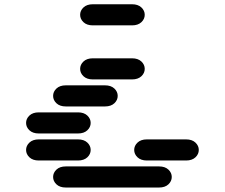

<svg xmlns="http://www.w3.org/2000/svg" viewBox="-20 -881 1040 888"><path d="M284.2 -13.7H715.8Q743.2 -13.7 758.8 -28.3Q774.4 -43 774.4 -62.5Q774.4 -82 758.8 -96.7Q743.2 -111.3 715.8 -111.3H284.2Q256.8 -111.3 241.2 -96.7Q225.6 -82 225.6 -62.5Q225.6 -43 241.2 -28.3Q256.8 -13.7 284.2 -13.7ZM159.2 -138.7H340.8Q368.2 -138.7 383.8 -153.3Q399.4 -168 399.4 -187.5Q399.4 -207 383.8 -221.7Q368.2 -236.3 340.8 -236.3H159.2Q131.8 -236.3 116.2 -221.7Q100.6 -207 100.6 -187.5Q100.6 -168 116.2 -153.3Q131.8 -138.7 159.2 -138.7ZM659.2 -138.7H840.8Q868.2 -138.7 883.8 -153.3Q899.4 -168 899.4 -187.5Q899.4 -207 883.8 -221.7Q868.2 -236.3 840.8 -236.3H659.2Q631.8 -236.3 616.2 -221.7Q600.6 -207 600.6 -187.5Q600.6 -168 616.2 -153.3Q631.8 -138.7 659.2 -138.7ZM159.2 -263.7H340.8Q368.2 -263.7 383.8 -278.3Q399.4 -293 399.4 -312.5Q399.4 -332 383.8 -346.7Q368.2 -361.3 340.8 -361.3H159.2Q131.8 -361.3 116.2 -346.7Q100.6 -332 100.6 -312.5Q100.6 -293 116.2 -278.3Q131.8 -263.7 159.2 -263.7ZM284.2 -388.7H465.8Q493.2 -388.7 508.8 -403.3Q524.4 -418 524.4 -437.5Q524.4 -457 508.8 -471.7Q493.2 -486.3 465.8 -486.3H284.2Q256.8 -486.3 241.2 -471.7Q225.6 -457 225.6 -437.5Q225.6 -418 241.2 -403.3Q256.8 -388.7 284.2 -388.7ZM409.2 -513.7H590.8Q618.2 -513.7 633.8 -528.3Q649.4 -543 649.4 -562.5Q649.4 -582 633.8 -596.7Q618.2 -611.3 590.8 -611.3H409.2Q381.8 -611.3 366.2 -596.7Q350.6 -582 350.6 -562.5Q350.6 -543 366.2 -528.3Q381.8 -513.7 409.2 -513.7ZM409.2 -763.7H590.8Q618.2 -763.7 633.8 -778.3Q649.4 -793 649.4 -812.5Q649.4 -832 633.8 -846.7Q618.2 -861.3 590.8 -861.3H409.2Q381.8 -861.3 366.2 -846.7Q350.6 -832 350.6 -812.5Q350.6 -793 366.2 -778.3Q381.8 -763.7 409.2 -763.7Z"/></svg>

Font: Sixtyfour
Style: Regular
Weight: 400
Designer: Jens Kutilek
Foundry: Jens Kutilek
Version: Version 2.001